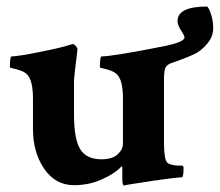

<svg xmlns="http://www.w3.org/2000/svg" viewBox="-20 -569 680 594"><path d="M491.2 -426.8Q550.8 -439.5 550.8 -453.1Q550.8 -459 540 -475.1Q529.3 -491.2 529.3 -503.9Q529.3 -548.8 621.1 -548.8Q627.9 -542 633.8 -522Q639.6 -502 639.6 -482.4Q639.6 -455.1 620.6 -433.1Q601.6 -411.1 582 -401.9Q562.5 -392.6 535.2 -382.8L507.8 -373Q494.1 -367.2 490.7 -356.4Q487.3 -345.7 487.3 -319.3V-127.9Q487.3 -77.1 497.1 -66.4Q502 -61.5 512.7 -59.1Q523.4 -56.6 533.2 -56.6H543.9Q547.9 -54.7 547.9 -48.8Q547.9 -20.5 542 -20.5Q527.3 -19.5 503.9 -16.6Q480.5 -13.7 457 -10.3Q433.6 -6.8 412.6 -3.4Q391.6 0 377.9 2L364.3 4.9Q358.4 4.9 358.4 -12.7V-48.8Q358.4 -52.7 357.4 -53.7Q356.4 -54.7 354.5 -52.7Q334 -31.2 294.4 -13.7Q254.9 3.9 209 3.9Q151.4 3.9 116.7 -46.9Q82 -97.7 82 -169.9V-264.6Q82 -319.3 64.5 -337.9Q57.6 -345.7 43.9 -350.6Q30.3 -355.5 20.5 -357.4Q10.7 -359.4 10.7 -360.4Q10.7 -394.5 15.6 -394.5Q34.2 -394.5 100.6 -407.7Q167 -420.9 194.3 -429.7Q195.3 -429.7 200.2 -431.6L205.1 -432.6Q210 -432.6 214.8 -426.3Q219.7 -419.9 219.7 -416Q209 -330.1 209 -318.4V-213.9Q209 -137.7 228.5 -106.9Q248 -76.2 293.9 -76.2Q327.1 -76.2 343.8 -91.3Q360.4 -106.4 360.4 -125V-264.6Q360.4 -319.3 342.8 -337.9Q335.9 -345.7 322.3 -350.6Q308.6 -355.5 298.8 -357.4Q289.1 -359.4 289.1 -360.4Q289.1 -394.5 293.9 -394.5Q328.1 -394.5 491.2 -426.8Z"/></svg>

Font: Crimson
Style: Bold
Weight: 700
Version: Version 0.8 ; ttfautohint (v1.00) -l 8 -r 50 -G 200 -x 14 -D